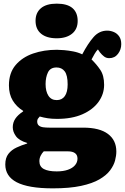

<svg xmlns="http://www.w3.org/2000/svg" viewBox="-20 -803 685 1053"><path d="M270 230Q202 230 152.5 221.5Q103 213 71.5 196.5Q40 180 24.5 155.5Q9 131 9 99Q9 63 26 41Q43 19 71 6Q99 -7 129 -16V-19Q85 -32 67.5 -56Q50 -80 50 -105Q50 -131 64 -152Q78 -173 107 -192V-195Q71 -217 50 -251.5Q29 -286 29 -335Q29 -403 65.5 -446Q102 -489 161.5 -509.5Q221 -530 292 -530Q308 -530 331.5 -528Q355 -526 381.5 -521Q408 -516 431 -505Q462 -564 493 -599.5Q524 -635 568 -635Q586 -635 604 -627.5Q622 -620 633.5 -603.5Q645 -587 645 -561Q645 -531 627 -507.5Q609 -484 579 -484Q563 -484 551 -493Q539 -502 528 -516L517 -532Q507 -522 498.5 -507Q490 -492 482 -477Q509 -451 530 -420Q551 -389 551 -338Q551 -287 520.5 -244.5Q490 -202 432.5 -176.5Q375 -151 293 -151Q264 -151 241.5 -154.5Q219 -158 198 -164Q192 -158 188 -152Q184 -146 184 -137Q184 -122 193 -114.5Q202 -107 217 -105Q232 -103 251 -103H436Q526 -103 572 -68.5Q618 -34 618 28Q618 51 611 77.5Q604 104 584 131Q564 158 525.5 180.5Q487 203 424.5 216.5Q362 230 270 230ZM291 137Q327 137 352.5 128Q378 119 391.5 103Q405 87 405 67Q405 47 391.5 37Q378 27 352 27H220Q210 37 203 51Q196 65 196 81Q196 111 220.5 124Q245 137 291 137ZM291 -254Q320 -254 335.5 -276Q351 -298 351 -340Q351 -390 335 -411.5Q319 -433 290 -433Q256 -433 243 -406Q230 -379 230 -342Q230 -302 245.5 -278Q261 -254 291 -254ZM291 -593Q236 -593 205.5 -618Q175 -643 175 -689Q175 -733 204.5 -758Q234 -783 291 -783Q349 -783 377.5 -758.5Q406 -734 406 -688Q406 -643 375 -618Q344 -593 291 -593Z"/></svg>

Font: Literata ExtraBold
Style: Regular
Weight: 800
Designer: Latin by Veronika Burian and Jose Scaglione. Greek by Irene Vlachou. Cyrillic by Vera Evstafieva.
Foundry: TypeTogether
Version: Version 3.103;gftools[0.9.29]